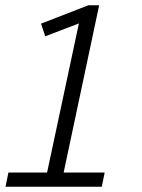

<svg xmlns="http://www.w3.org/2000/svg" viewBox="-20 -710 540 730"><path d="M1 0 12 -54H159L280 -621L152 -572L136 -620L316 -690H357L222 -54H378L367 0Z"/></svg>

Font: Radio Canada Condensed Light
Style: Italic
Weight: 300
Width: 3
Italic angle: -12°
Designer: Charles Daoud, Etienne Aubert Bonn, Alexandre Saumier Demers, Jacques Le Bailly
Foundry: Radio-Canada
Version: Version 2.104; ttfautohint (v1.8.4.7-5d5b);gftools[0.9.28.de